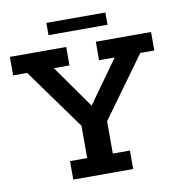

<svg xmlns="http://www.w3.org/2000/svg" viewBox="-79 -776 793 849"><g transform="rotate(-10 317.0 -351.5)"><path d="M182 0V-83H259V-228L63 -500H0V-583H253V-500H183L332 -289H305L456 -500H386V-583H634V-500H571L374 -228V-83H451V0ZM185 -648V-703H450V-648Z"/></g></svg>

Font: Rokkitt SemiBold
Style: Regular
Weight: 600
Designer: Vernon Adams
Foundry: Vernon Adams
Version: Version 3.103